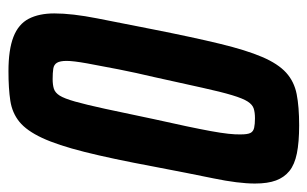

<svg xmlns="http://www.w3.org/2000/svg" viewBox="-160 -576 744 465"><g transform="rotate(90 212.5 -344.0)"><path d="M153 8Q101 8 70 -4Q39 -16 26 -41Q13 -66 13 -103Q13 -146 25 -207Q37 -268 52 -344Q71 -440 86.5 -504Q102 -568 118.5 -606.5Q135 -645 156.5 -664.5Q178 -684 208.5 -690Q239 -696 284 -696Q325 -696 352 -690.5Q379 -685 394.5 -672.5Q410 -660 417.5 -640Q425 -620 425 -589Q425 -549 412.5 -488.5Q400 -428 384 -344Q365 -242 348.5 -176.5Q332 -111 314.5 -73.5Q297 -36 275.5 -18.5Q254 -1 224.5 3.5Q195 8 153 8ZM172 -99Q186 -99 195.5 -102Q205 -105 212 -116Q219 -127 226.5 -153.5Q234 -180 244 -226Q254 -272 269 -344Q289 -433 298 -482Q307 -531 306 -555Q306 -571 302.5 -578Q299 -585 290 -587Q281 -589 267 -589Q253 -589 243.5 -586Q234 -583 226.5 -571.5Q219 -560 211 -533.5Q203 -507 193 -461.5Q183 -416 167 -344Q157 -302 148.5 -259Q140 -216 134 -182.5Q128 -149 128 -133Q128 -117 132.5 -109.5Q137 -102 147 -100.5Q157 -99 172 -99Z"/></g></svg>

Font: Saira Condensed SemiBold
Style: Italic
Weight: 600
Width: 3
Italic angle: -12°
Designer: Hector Gatti with collaboration of the Omnibus-Type team
Foundry: Omnibus-Type
Version: Version 1.101